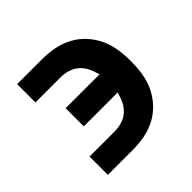

<svg xmlns="http://www.w3.org/2000/svg" viewBox="-139 -649 778 778"><g transform="rotate(-45 250.0 -260.0)"><path d="M58 0V-105H202Q224 -105 245 -111.5Q266 -118 282 -132.5Q298 -147 307.5 -167Q317 -187 322 -208H128V-312H322Q317 -333 307.5 -353Q298 -373 282 -387.5Q266 -402 245 -408.5Q224 -415 202 -415H58V-520H202Q236 -520 270 -513.5Q304 -507 334 -491Q364 -475 387.5 -449.5Q411 -424 425.5 -393Q440 -362 445 -328Q450 -294 450 -260Q450 -226 445 -192Q440 -158 425.5 -127Q411 -96 387.5 -70.5Q364 -45 334 -29Q304 -13 270 -6.5Q236 0 202 0Z"/></g></svg>

Font: Iosevka SS18 Extrabold
Style: Regular
Weight: 800
Monospace: yes
Designer: Belleve Invis
Foundry: Belleve Invis
Version: Version 25.1.1; ttfautohint (v1.8.4)